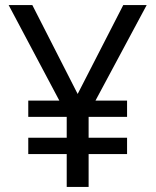

<svg xmlns="http://www.w3.org/2000/svg" viewBox="-20 -734 612 754"><path d="M285 -365 464 -714H556L355 -339H479V-275H328V-193H479V-129H328V0H242V-129H91V-193H242V-275H91V-339H213L14 -714H107Z"/></svg>

Font: Noto Sans Modi
Style: Regular
Weight: 400
Designer: Monotype Design Team
Foundry: Monotype Imaging Inc.
Version: Version 2.003; ttfautohint (v1.8.4.7-5d5b)